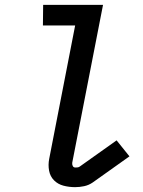

<svg xmlns="http://www.w3.org/2000/svg" viewBox="-20 -760 590 792"><path d="M290 12Q265 12 242 6Q219 0 203 -16Q187 -32 182.5 -56Q178 -80 183 -105L290 -655H157L158 -740H405L278 -89Q277 -82 280 -75.5Q283 -69 291 -69Q295 -69 300 -69.5Q305 -70 309 -73L461 -181L514 -115L362 -7Q346 4 327 8Q308 12 290 12Z"/></svg>

Font: Lode Dark Term
Style: Bold Italic
Weight: 700
Italic angle: -11°
Monospace: yes
Designer: Belleve Invis
Foundry: Belleve Invis
Version: Version 29.2.0